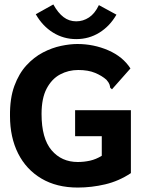

<svg xmlns="http://www.w3.org/2000/svg" viewBox="-20 -832 640 864"><path d="M330 12Q235 12 166.5 -28.5Q98 -69 61.5 -141.5Q25 -214 25 -310Q24 -389 44.5 -445Q65 -501 99 -538Q133 -575 173.5 -596Q214 -617 254.5 -625.5Q295 -634 328 -634Q402 -634 467.5 -605.5Q533 -577 567 -524L490 -437L484 -430L476 -437Q475 -445 472.5 -452.5Q470 -460 459 -473Q439 -491 408 -504Q377 -517 332 -517Q288 -517 250.5 -497Q213 -477 190 -433.5Q167 -390 167 -319Q167 -209 212 -156Q257 -103 330 -103Q358 -103 385 -109Q412 -115 438 -131V-219H318V-336H569V-53Q515 -17 453.5 -2.5Q392 12 330 12ZM425 -809 504 -766Q474 -714 427 -685Q380 -656 323 -656Q266 -656 218.5 -685.5Q171 -715 141 -768L220 -812Q241 -774 266 -755Q291 -736 323 -736Q354 -736 380.5 -753.5Q407 -771 425 -809Z"/></svg>

Font: Inconsolata Expanded Black
Style: Regular
Weight: 900
Width: 7
Monospace: yes
Designer: Raph Levien, Cyreal, Brenton Simpson
Foundry: Raph Levien, Cyreal, Google
Version: Version 3.001; ttfautohint (v1.8.2.53-6de2)